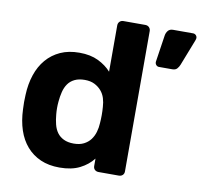

<svg xmlns="http://www.w3.org/2000/svg" viewBox="-80 -796 938 891"><g transform="rotate(10 389.0 -350.5)"><path d="M256 10Q205 10 166.5 -7Q128 -24 101 -55Q74 -86 59.5 -129.5Q45 -173 43 -227Q42 -246 42 -261Q42 -276 43 -295Q45 -346 59.5 -389.5Q74 -433 101 -464.5Q128 -496 166.5 -513.5Q205 -531 256 -531Q308 -531 345 -513Q382 -495 406 -468V-686Q406 -697 413 -704Q420 -711 431 -711H534Q545 -711 552 -704Q559 -697 559 -686V-25Q559 -14 552 -7.5Q545 -1 534 -1H439Q428 -1 421 -7.5Q414 -14 414 -25V-60Q390 -29 351.5 -9.5Q313 10 256 10ZM630 -530Q622 -530 616.5 -536.5Q611 -543 612 -552L631 -678Q633 -691 641 -701Q649 -711 665 -711H759Q767 -711 772.5 -705.5Q778 -700 778 -692Q778 -688 775 -680L727 -557Q723 -547 715.5 -538.5Q708 -530 693 -530ZM302 -111Q330 -111 349.5 -121Q369 -131 381 -147Q393 -163 399 -183.5Q405 -204 406 -226Q409 -264 406 -302Q405 -323 399 -342.5Q393 -362 380 -377Q367 -392 348 -401.5Q329 -411 302 -411Q274 -411 254.5 -401.5Q235 -392 223.5 -375.5Q212 -359 206.5 -337Q201 -315 199 -291Q196 -261 199 -230Q201 -206 206.5 -184Q212 -162 223.5 -146Q235 -130 254.5 -120.5Q274 -111 302 -111Z"/></g></svg>

Font: Fz Rubik SemBd
Style: Regular
Weight: 600
Designer: Hubert and Fischer
Foundry: Hubert and Fischer
Version: Vit hóa bi FontZin.com